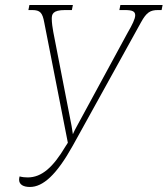

<svg xmlns="http://www.w3.org/2000/svg" viewBox="-20 -734 667 764"><path d="M99 10C151 10 205 -38 270 -155L541 -645C563 -685 578 -694 609 -694H623L627 -714H459L455 -694H477C508 -694 518 -688 518 -673C518 -659 506 -635 488 -604L286 -232C280 -221 275 -212 270 -200C268 -211 267 -221 265 -232L192 -607C189 -623 186 -644 186 -659C186 -677 189 -694 239 -694H266L270 -714H97L93 -694H108C140 -694 149 -683 156 -645L250 -166L241 -152C191 -68 146 -28 90 -28C80 -28 69 -29 58 -32C57 -28 56 -24 56 -19C56 1 74 10 99 10Z"/></svg>

Font: Noto Serif Condensed Thin
Style: Italic
Weight: 100
Width: 3
Italic angle: -12°
Designer: Monotype Design Team
Foundry: Monotype Imaging Inc.
Version: Version 2.013